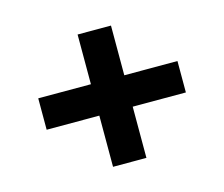

<svg xmlns="http://www.w3.org/2000/svg" viewBox="-82 -660 876 750"><g transform="rotate(-15 356.5 -284.5)"><path d="M75 -224V-351H638V-224ZM288 -17V-552H423V-17Z"/></g></svg>

Font: Lexend Exa
Style: Bold
Weight: 700
Designer: Bonnie Shaver-Troup, Thomas Jockin
Foundry: Lexend
Version: Version 1.007